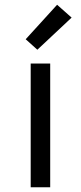

<svg xmlns="http://www.w3.org/2000/svg" viewBox="-20 -787 340 807"><path d="M109 0V-520H191V0ZM137 -578 88 -622 220 -767 281 -713Z"/></svg>

Font: Iosevka Aile
Style: Regular
Weight: 400
Designer: Belleve Invis
Foundry: Belleve Invis
Version: Version 28.0.1; ttfautohint (v1.8.4)